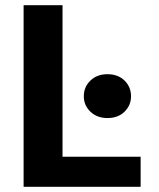

<svg xmlns="http://www.w3.org/2000/svg" viewBox="-20 -720 614 740"><path d="M71 0V-700H221V-116H522V0ZM394 -265Q354 -265 328.5 -289.5Q303 -314 303 -349Q303 -385 328.5 -409.5Q354 -434 394 -434Q435 -434 460 -409.5Q485 -385 485 -349Q485 -314 460 -289.5Q435 -265 394 -265Z"/></svg>

Font: DM Sans 11pt Black
Style: Regular
Weight: 900
Version: Version 4.004;gftools[0.9.30]